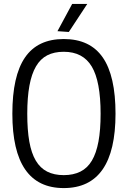

<svg xmlns="http://www.w3.org/2000/svg" viewBox="-20 -949 652 979"><path d="M273 -790 348 -929H425L331 -786ZM305 10Q43 10 43 -369Q43 -562 107.5 -656Q172 -750 305 -750Q439 -750 504 -656Q569 -562 569 -369Q569 10 305 10ZM305 -56Q354 -56 390 -74Q426 -92 448.5 -130Q471 -168 482 -227Q493 -286 493 -369Q493 -534 448 -609.5Q403 -685 305 -685Q256 -685 221 -667Q186 -649 163.5 -610.5Q141 -572 130 -512Q119 -452 119 -369Q119 -286 129.5 -227Q140 -168 162.5 -130Q185 -92 220.5 -74Q256 -56 305 -56Z"/></svg>

Font: Encode Sans Compressed
Style: Regular
Weight: 400
Designer: Pablo Impallari, Andres Torresi
Foundry: Pablo Impallari, Andres Torresi
Version: Version 1.000; ttfautohint (v1.00) -l 8 -r 50 -G 200 -x 14 -